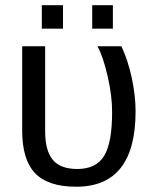

<svg xmlns="http://www.w3.org/2000/svg" viewBox="-20 -705 587 735"><path d="M499 -278.8Q499 9.8 272 9.8Q163.6 9.8 114.3 -42Q64.9 -93.8 64.9 -205.1V-527.8H152.8V-202.1Q152.8 -128.9 181.9 -93.5Q210.9 -58.1 275.9 -58.1Q348.1 -58.1 378.7 -108.4Q409.2 -158.7 409.2 -276.9Q409.2 -338.9 392.1 -413.1Q374.5 -489.7 353 -527.8H444.8Q470.7 -472.2 484.9 -404.8Q499 -337.4 499 -278.8ZM412.1 -595.2H333V-685.1H412.1ZM221.2 -595.2H140.1V-685.1H221.2Z"/></svg>

Font: Libra Sans Modern
Style: Regular
Weight: 400
Foundry: Stefan Peev, Context Ltd
Version: Version 1.000